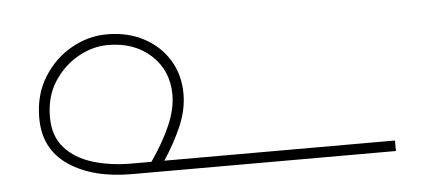

<svg xmlns="http://www.w3.org/2000/svg" viewBox="-36 -447 1149 515"><g transform="rotate(-5 538.5 -189.5)"><path d="M457 -202.6Q457 -160.2 438.5 -116.7Q419.9 -73.2 390.1 -28.3H1011.2V0H300.3Q195.8 0 130.9 -43.7Q65.9 -87.4 65.9 -171.4Q65.9 -233.9 95 -280.8Q124 -327.6 169.9 -353.5Q215.8 -379.4 266.1 -379.4Q322.3 -379.4 365.2 -356.4Q408.2 -333.5 432.6 -293.7Q457 -253.9 457 -202.6ZM302.2 -28.3H355.5Q388.7 -76.2 408 -120.1Q427.2 -164.1 427.2 -202.6Q427.2 -267.6 382.3 -309.1Q337.4 -350.6 266.1 -350.6Q225.1 -350.6 185.8 -328.6Q146.5 -306.6 120.6 -266.6Q94.7 -226.6 94.7 -171.4Q94.7 -120.1 122.8 -88.6Q150.9 -57.1 198 -42.7Q245.1 -28.3 302.2 -28.3Z"/></g></svg>

Font: Estedad-FD Thin
Style: Regular
Weight: 100
Designer: Amin Abedi
Version: Version 7.3